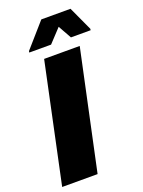

<svg xmlns="http://www.w3.org/2000/svg" viewBox="-165 -970 776 1044"><g transform="rotate(-20 222.5 -447.5)"><path d="M7 0 153 -688H359L212 0ZM89 -748 90 -756 212 -895H381L445 -756L444 -748H330L287 -825L215 -748Z"/></g></svg>

Font: Saira Thin ExtraBold
Style: Italic
Weight: 800
Italic angle: -12°
Version: Version 1.101